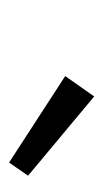

<svg xmlns="http://www.w3.org/2000/svg" viewBox="78 -925 228 424"><g transform="rotate(90 192.0 -713.0)"><path d="M148 -743 193 -807 368 -661 339 -619Z"/></g></svg>

Font: Bitter Pro
Style: Italic
Weight: 400
Italic angle: -9°
Designer: Sol Matas, and Bitter project Authors
Foundry: Sol Matas
Version: Version 1.010